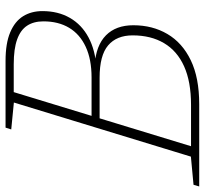

<svg xmlns="http://www.w3.org/2000/svg" viewBox="-70 -695 738 692"><g transform="rotate(-90 299.0 -349.0)"><path d="M297 -668.5 301 -698H425.5Q489 -698 528.5 -681.2Q568 -664.5 586.5 -634.8Q605 -605 605 -565Q605 -508.5 580.5 -466Q556 -423.5 510.2 -399Q464.5 -374.5 401 -370.5L410 -377Q481.5 -372 517.8 -336Q554 -300 554 -237.5Q554 -168.5 522.5 -114.8Q491 -61 428 -30.5Q365 0 269.5 0H88L100.5 -29.5H267Q350.5 -29.5 406 -54.5Q461.5 -79.5 489.5 -126.8Q517.5 -174 517.5 -240Q517.5 -297.5 481.5 -328.2Q445.5 -359 365 -359H199.5L212 -388H366Q431 -388 476.2 -409Q521.5 -430 544.8 -468.8Q568 -507.5 568 -561.5Q568 -596.5 552.5 -620.2Q537 -644 503 -656.2Q469 -668.5 413.5 -668.5ZM275.5 -668 178.5 -677.5 185 -698H322L109 0H-27L-21 -20.5L80.5 -30Z"/></g></svg>

Font: Newsreader 9pt ExtraLight
Style: Italic
Weight: 250
Italic angle: -17°
Designer: Hugues Gentile
Foundry: Production Type
Version: Version 1.003